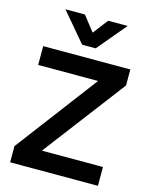

<svg xmlns="http://www.w3.org/2000/svg" viewBox="-137 -1036 885 1124"><g transform="rotate(15 305.5 -474.5)"><path d="M36 0V-98L410 -593H47V-707H575V-610L198 -114H568V0ZM265 -774 117 -949H235L306 -858L376 -949H494L347 -774Z"/></g></svg>

Font: Onest SemiBold
Style: Regular
Weight: 600
Designer: Dmitri Voloshin, Andrey Kudryavtsev
Foundry: Dmitri Voloshin, Andrey Kudryavtsev
Version: Version 1.000;gftools[0.9.33]